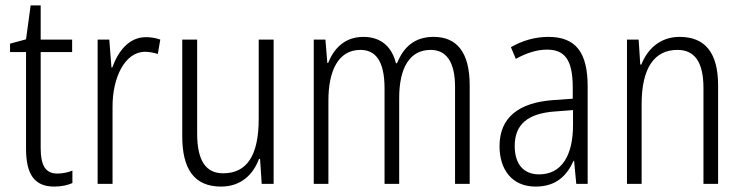

<svg xmlns="http://www.w3.org/2000/svg" viewBox="-20 -678 2739 708"><path d="M192 -38C146 -38 130 -70 130 -133V-486H246V-532H130V-658H93L76 -533L17 -517V-486H76V-130C76 -35 107 10 180 10C207 10 229 5 247 -3V-49C233 -43 212 -38 192 -38Z M518 -541C454 -541 415 -487 394 -429H391L383 -532H340V0H395V-282C394 -391 440 -487 515 -487C532 -487 549 -483 562 -479L571 -532C555 -538 536 -541 518 -541Z M989 -532H934V-240C934 -104 890 -39 803 -39C740 -39 707 -84 707 -186V-532H652V-176C652 -55 696 10 795 10C869 10 914 -35 935 -92H939L945 0H989Z M1579 -542C1510 -542 1469 -506 1444 -445H1440C1426 -502 1388 -542 1320 -542C1250 -542 1211 -498 1190 -446H1187L1180 -532H1137V0H1191V-307C1191 -415 1226 -494 1309 -494C1363 -494 1398 -456 1398 -352V0H1452V-316C1452 -430 1492 -494 1568 -494C1623 -494 1658 -454 1658 -357V0H1712V-363C1712 -486 1664 -542 1579 -542Z M2002 -542C1953 -542 1905 -528 1864 -504L1882 -461C1924 -484 1962 -495 1997 -495C2063 -495 2092 -457 2092 -355V-314L2021 -309C1893 -300 1822 -245 1822 -139C1822 -55 1866 10 1955 10C2031 10 2070 -30 2095 -85H2097L2105 0H2147V-359C2147 -485 2103 -542 2002 -542ZM2027 -267 2093 -272V-216C2093 -105 2051 -35 1968 -35C1912 -35 1878 -71 1878 -140C1878 -219 1926 -260 2027 -267Z M2486 -542C2413 -542 2367 -496 2345 -440H2341L2335 -532H2292V0H2346V-294C2346 -429 2394 -494 2478 -494C2541 -494 2574 -450 2574 -353V0H2628V-363C2628 -486 2578 -542 2486 -542Z"/></svg>

Font: Noto Sans Arabic Cond Light
Style: Regular
Weight: 300
Width: 3
Designer: Monotype Design Team, Nadine Chahine, Nizar Qandah and Khaled Hosny
Foundry: Monotype Imaging Inc.
Version: Version 2.012